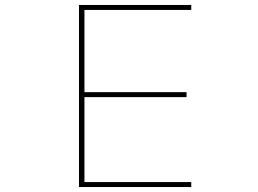

<svg xmlns="http://www.w3.org/2000/svg" viewBox="-20 -753 1040 773"><path d="M750 0H298V-733H750V-713H320V-382H731V-362H320V-20H750Z"/></svg>

Font: IBM Plex Sans JP Thin
Style: Regular
Weight: 100
Designer: Mike Abbink; Paul van der Laan; Pieter van Rosmalen; Wujin Sim; Yejin Wi; Jinhee Kim; Boomi Park; Yona Kim; Kichan Ma
Foundry: Sandoll Inc.
Version: Version 1.001